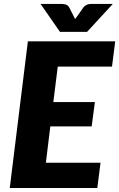

<svg xmlns="http://www.w3.org/2000/svg" viewBox="-20 -934 592 954"><path d="M28.5 0ZM536.5 -603H267L245 -427H451.5L435.5 -306H230L208 -125.5H479.5L463.5 0H28.5L118.5 -728.5H552.5ZM181.5 -914.5H284.5Q293 -914.5 304.5 -912.2Q316 -910 324 -897L346.5 -852.5L353 -839.5L363 -852.5L394 -896.5Q399 -903 405 -906.8Q411 -910.5 416.8 -912.2Q422.5 -914 428 -914.2Q433.5 -914.5 437.5 -914.5H540.5L412.5 -775.5H278Z"/></svg>

Font: Lato Black
Style: Italic
Weight: 900
Italic angle: -7°
Designer: Lukasz Dziedzic
Foundry: tyPoland Lukasz Dziedzic
Version: Version 2.007; 2014-02-27